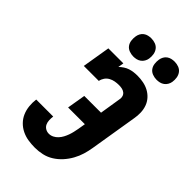

<svg xmlns="http://www.w3.org/2000/svg" viewBox="-284 -1061 1167 1167"><g transform="rotate(45 300.0 -477.5)"><path d="M259 8Q229 8 200.5 3.5Q172 -1 146.5 -13.5Q121 -26 101.5 -46Q82 -66 71 -91.5Q60 -117 57 -146.5Q54 -176 58 -205H204Q202 -189 202.5 -172.5Q203 -156 209.5 -142Q216 -128 229.5 -120Q243 -112 259 -112Q275 -112 290 -119.5Q305 -127 316.5 -139.5Q328 -152 336 -167Q344 -182 349.5 -197.5Q355 -213 358.5 -228.5Q362 -244 365 -260L373 -308H229L249 -427H393L415 -565Q418 -578 414 -590.5Q410 -603 400 -610.5Q390 -618 377.5 -620.5Q365 -623 351 -623Q335 -623 318 -620Q301 -617 285.5 -608.5Q270 -600 260 -585.5Q250 -571 247 -554H118L148 -735H277L271 -698Q283 -710 297.5 -719.5Q312 -729 327.5 -734Q343 -739 359 -741Q375 -743 391 -743Q417 -743 442.5 -738Q468 -733 490 -721Q512 -709 528.5 -690.5Q545 -672 553.5 -648.5Q562 -625 563 -598.5Q564 -572 559 -545L509 -240Q504 -209 495 -179Q486 -149 470 -120Q454 -91 431.5 -66Q409 -41 381 -23.5Q353 -6 321.5 1Q290 8 259 8ZM490 -807Q472 -807 454.5 -813.5Q437 -820 426.5 -834Q416 -848 413.5 -866.5Q411 -885 414 -904Q416 -917 422.5 -929Q429 -941 440 -949Q451 -957 464 -960Q477 -963 490 -963Q509 -963 526 -956.5Q543 -950 553.5 -936Q564 -922 567 -903.5Q570 -885 567 -866Q565 -853 558 -841Q551 -829 540 -821Q529 -813 516 -810Q503 -807 490 -807ZM290 -807Q272 -807 254.5 -813.5Q237 -820 226.5 -834Q216 -848 213.5 -866.5Q211 -885 214 -904Q216 -917 222.5 -929Q229 -941 240 -949Q251 -957 264 -960Q277 -963 290 -963Q309 -963 326 -956.5Q343 -950 353.5 -936Q364 -922 367 -903.5Q370 -885 367 -866Q365 -853 358 -841Q351 -829 340 -821Q329 -813 316 -810Q303 -807 290 -807Z"/></g></svg>

Font: Iosevka Slab Heavy Extended
Style: Italic
Weight: 900
Width: 7
Italic angle: -9°
Monospace: yes
Designer: Belleve Invis
Foundry: Belleve Invis
Version: Version 11.1.0; ttfautohint (v1.8.3)